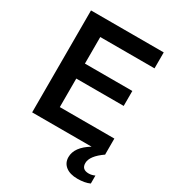

<svg xmlns="http://www.w3.org/2000/svg" viewBox="-221 -851 1074 1189"><g transform="rotate(30 315.5 -256.5)"><path d="M74 0V-729H594V-615H206V-425H545V-318H206V-114H596V-2L597 0Q516 56 516 107Q516 153 566 153Q587 153 609 143V200Q574 216 522 216Q468 216 437.5 192Q407 168 407 127Q407 56 499 0Z"/></g></svg>

Font: Mona Sans SemiBold
Style: Regular
Weight: 600
Designer: Deni Anggara
Foundry: GitHub
Version: Version 2.000;Glyphs 3.2.3 (3260)